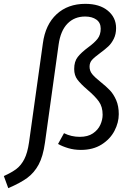

<svg xmlns="http://www.w3.org/2000/svg" viewBox="-87 -768 692 999"><path d="M-67 148Q-25 129 -1 110.5Q23 92 39.5 60Q56 28 64 -27L136 -542Q149 -640 207.5 -694Q266 -748 357 -748Q431 -748 474 -712.5Q517 -677 517 -622Q517 -590 505 -566Q493 -542 477 -527Q461 -512 434 -492Q404 -470 391.5 -456Q379 -442 379 -421Q379 -399 393 -382Q407 -365 436 -342Q466 -318 485 -298Q504 -278 517.5 -247Q531 -216 531 -174Q531 -130 508.5 -87Q486 -44 441.5 -16Q397 12 334 12Q299 12 268.5 3Q238 -6 215 -19L246 -75Q284 -56 328 -56Q370 -56 396.5 -74Q423 -92 435 -118.5Q447 -145 447 -171Q447 -213 427 -240.5Q407 -268 368 -301Q333 -331 316 -353.5Q299 -376 299 -409Q299 -448 317.5 -471.5Q336 -495 371 -521Q404 -545 420.5 -566Q437 -587 437 -619Q437 -650 414.5 -666Q392 -682 356 -682Q300 -682 264 -645Q228 -608 218 -536L147 -26Q137 46 114 88.5Q91 131 55 157.5Q19 184 -44 211Z"/></svg>

Font: Fira Sans TEST Book
Style: Italic
Weight: 350
Italic angle: -8°
Designer: Carrois Corporate & Edenspiekermann AG
Foundry: Carrois Corporate GbR & Edenspiekermann AG
Version: Version 4.201